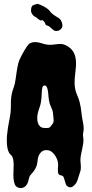

<svg xmlns="http://www.w3.org/2000/svg" viewBox="-20 -949 472 982"><path d="M94.7 11.7Q85 14.6 72.8 10.3Q60.5 5.9 55.7 -6.3Q50.8 -18.6 49.3 -34.7Q47.9 -50.8 48.8 -69.3Q49.8 -87.9 49.8 -105.5Q49.8 -144.5 37.1 -155.3Q10.7 -174.8 15.6 -254.9Q20.5 -300.8 26.4 -328.1Q36.1 -373 35.6 -404.3Q35.2 -435.5 37.6 -453.1Q40 -470.7 43.5 -482.4Q46.9 -494.1 51.8 -506.8Q56.6 -519.5 60.5 -548.8Q70.3 -622.1 78.1 -639.6Q88.9 -664.1 104 -689.9Q119.1 -715.8 128.9 -724.6Q151.4 -741.2 193.4 -727.5Q224.6 -716.8 251.5 -720.7Q278.3 -724.6 292.5 -724.1Q306.6 -723.6 324.2 -713.4Q341.8 -703.1 351.6 -689Q361.3 -674.8 365.2 -658.2Q372.1 -629.9 366.2 -586.4Q360.4 -543 361.8 -516.1Q363.3 -489.3 373.5 -465.3Q383.8 -441.4 387.2 -427.2Q390.6 -413.1 393.1 -398.9Q395.5 -384.8 397 -368.7Q398.4 -352.5 402.8 -332Q407.2 -311.5 407.7 -299.3Q408.2 -287.1 407.2 -279.3Q406.2 -271.5 404.8 -265.1Q403.3 -258.8 405.8 -245.6Q408.2 -232.4 405.8 -216.8Q403.3 -201.2 400.4 -186.5Q389.6 -141.6 391.6 -123Q395.5 -89.8 391.6 -75.7Q387.7 -61.5 384.3 -52.7Q380.9 -43.9 376.5 -28.3Q372.1 -12.7 358.4 0Q344.7 12.7 332.5 7.8Q320.3 2.9 316.9 -6.3Q313.5 -15.6 311 -25.4Q308.6 -35.2 305.2 -43Q301.8 -50.8 293 -51.8Q277.3 -53.7 276.4 -69.8Q275.4 -85.9 276.9 -98.1Q278.3 -110.4 275.4 -123Q272.5 -135.7 265.6 -147.5Q248 -177.7 224.6 -180.7Q189.5 -185.5 175.8 -146.5Q172.9 -136.7 171.4 -120.6Q169.9 -104.5 163.6 -91.8Q157.2 -79.1 149.9 -70.3Q142.6 -61.5 136.2 -54.2Q129.9 -46.9 127.9 -36.1Q120.1 5.9 94.7 11.7ZM181.6 -397.5Q162.1 -344.7 176.8 -313.5Q186.5 -295.9 202.1 -294.9Q231.4 -292 236.3 -299.3Q241.2 -306.6 248.5 -314.9Q255.9 -323.2 253.9 -340.3Q252 -357.4 251 -370.6Q250 -383.8 241.7 -400.4Q233.4 -417 230.5 -436Q227.5 -455.1 226.6 -472.7Q222.7 -511.7 209 -511.7Q199.2 -511.7 196.8 -501.5Q194.3 -491.2 193.4 -474.6Q192.4 -423.8 181.6 -397.5ZM212.9 -824.2Q210.9 -833 204.1 -840.3Q197.3 -847.7 194.3 -845.7Q188.5 -841.8 179.7 -848.6Q179.7 -848.6 166 -859.4Q161.1 -863.3 156.7 -864.7Q152.3 -866.2 144.5 -877Q136.7 -887.7 139.2 -903.8Q141.6 -919.9 150.4 -922.4Q159.2 -924.8 165 -927.7Q170.9 -930.7 180.7 -926.8Q190.4 -922.9 202.1 -917Q227.5 -903.3 234.4 -892.6Q243.2 -877.9 279.3 -857.4Q291 -850.6 296.9 -832.5Q302.7 -814.5 294.4 -803.7Q286.1 -793 272.5 -790.5Q258.8 -788.1 245.6 -801.8Q232.4 -815.4 223.6 -817.4Q214.8 -819.3 212.9 -824.2Z"/></svg>

Font: Creepster Caps
Style: Regular
Weight: 400
Designer: Font Diner, Inc
Foundry: Font Diner, Inc
Version: Version 1.000